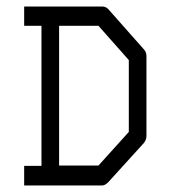

<svg xmlns="http://www.w3.org/2000/svg" viewBox="-20 -617 526 588"><path d="M161 -110H281.5L374.5 -213V-433L281.5 -538H161ZM107 -538H54V-597H293.5Q305 -597 312.5 -588L420.5 -466Q428.5 -457.5 428.5 -445V-201Q428.5 -188.5 420.5 -179L311.5 -59Q302 -49 292.5 -49H54V-109H107Z"/></svg>

Font: 3270 Nerd Font Mono SemCond
Style: Regular
Weight: 400
Monospace: yes
Version: Version 3.0.1;Nerd Fonts 3.1.1